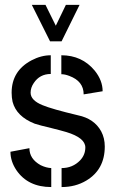

<svg xmlns="http://www.w3.org/2000/svg" viewBox="-20 -756 463 781"><path d="M109.4 -736.3H165L207 -651.4L248 -736.3H303.7L230.5 -587.9H183.6ZM22.5 -138.7 99.6 -153.3Q99.6 -109.4 145.5 -84Q168 -73.2 188.5 -72.3V4.9Q93.8 4.9 46.9 -63.5Q22.5 -99.6 22.5 -138.7ZM27.3 -378.9Q27.3 -467.8 108.4 -510.7Q147.5 -531.2 186.5 -531.2V-455.1Q141.6 -455.1 117.2 -418Q104.5 -399.4 104.5 -378.9Q104.5 -347.7 153.3 -328.1Q190.4 -312.5 296.9 -287.1Q363.3 -273.4 391.6 -221.7Q406.2 -194.3 406.2 -160.2Q406.2 -66.4 331.1 -21.5Q287.1 4.9 230.5 4.9V-72.3Q275.4 -72.3 305.7 -103.5Q327.1 -126 327.1 -156.2Q327.1 -195.3 250 -218.8Q230.5 -224.6 187.5 -235.4Q141.6 -246.1 121.1 -252.9Q46.9 -282.2 31.2 -341.8Q27.3 -359.4 27.3 -378.9ZM229.5 -454.1V-531.2Q313.5 -531.2 365.2 -468.8Q397.5 -428.7 397.5 -384.8L320.3 -372.1Q320.3 -425.8 261.7 -447.3Q244.1 -454.1 229.5 -454.1Z"/></svg>

Font: Post No Bills Jaffna SemiBold
Style: Regular
Weight: 600
Designer: Kosala Senevirathne, Siva Puranthara, Lasantha Premarathna, Tharique Azeez
Foundry: Mooniak
Version: Version 1.220 ; ttfautohint (v1.6)